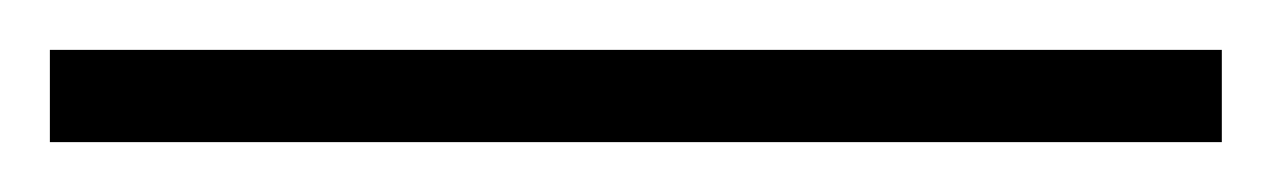

<svg xmlns="http://www.w3.org/2000/svg" viewBox="-20 23 510 77"><path d="M0 80V43H470V80Z"/></svg>

Font: Literata 18pt ExtraLight
Style: Regular
Weight: 250
Designer: Latin by Veronika Burian and Jose Scaglione. Greek by Irene Vlachou. Cyrillic by Vera Evstafieva.
Foundry: TypeTogether
Version: Version 3.103;gftools[0.9.29]